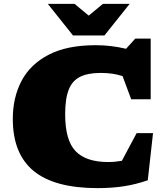

<svg xmlns="http://www.w3.org/2000/svg" viewBox="-20 -955 858 990"><path d="M538.5 -119.5Q572 -119.5 608.5 -126L684.5 -268.5H769L742 -25.5Q680 -4 618 5.5Q556 15 483.5 15Q261 15 153.5 -73.5Q46 -162 46 -342Q46 -452 91 -537.8Q136 -623.5 230.8 -672.8Q325.5 -722 474.5 -722Q551.5 -722 630 -703.5L677.5 -756H757V-443H656.5L612 -562.5Q563 -579 499 -579Q434 -579 393.5 -559.2Q353 -539.5 334.5 -493Q316 -446.5 316 -366Q316 -231.5 369.8 -175.5Q423.5 -119.5 538.5 -119.5ZM648.5 -935 518.5 -772H356.5L226.5 -935H364.5L437.5 -874.5L510.5 -935Z"/></svg>

Font: Newsreader Caption ExtraBold
Style: Regular
Weight: 800
Designer: Hugues Gentile
Foundry: Production Type
Version: Version 1.001